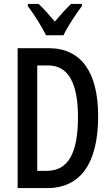

<svg xmlns="http://www.w3.org/2000/svg" viewBox="-20 -960 569 980"><path d="M215 -780H304C325 -825 368 -889 398 -929V-940H343C311 -909 293 -889 260 -850C231 -884 201 -918 177 -940H122V-929C155 -885 194 -823 215 -780ZM481 -367C481 -593 393 -714 229 -714H70V0H221C391 0 481 -127 481 -367ZM378 -363C378 -180 329 -88 219 -88H170V-626H226C326 -626 378 -540 378 -363Z"/></svg>

Font: Noto Sans Arabic UI XCn Md
Style: Regular
Weight: 500
Width: 2
Designer: Monotype Design Team, Nadine Chahine and Nizar Qandah
Foundry: Monotype Imaging Inc.
Version: Version 2.010